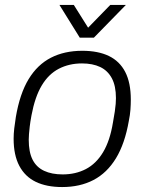

<svg xmlns="http://www.w3.org/2000/svg" viewBox="-20 -743 584 775"><path d="M231 12Q168 12 124.5 -9Q81 -30 58 -73.5Q35 -117 35 -183Q35 -203 37.5 -224.5Q40 -246 44 -271Q60 -365 95.5 -423.5Q131 -482 185.5 -510Q240 -538 312 -538Q376 -538 419.5 -517Q463 -496 485.5 -452.5Q508 -409 508 -341Q508 -322 506.5 -300.5Q505 -279 500 -255Q484 -163 448 -104Q412 -45 357.5 -16.5Q303 12 231 12ZM233 -39Q285 -39 326.5 -60.5Q368 -82 396 -128.5Q424 -175 436 -249Q441 -276 443.5 -293.5Q446 -311 447 -323.5Q448 -336 448 -347Q448 -396 431.5 -427Q415 -458 384.5 -472.5Q354 -487 311 -487Q259 -487 217.5 -465.5Q176 -444 148.5 -398Q121 -352 107 -277Q102 -250 100 -232Q98 -214 97 -201.5Q96 -189 96 -179Q96 -129 111.5 -98.5Q127 -68 158 -53.5Q189 -39 233 -39ZM488 -723 359 -591H302L220 -723H278L349 -610H315L425 -723Z"/></svg>

Font: Archivo SemiBold ExtraLight
Style: Italic
Weight: 250
Italic angle: -10°
Version: Version 2.001